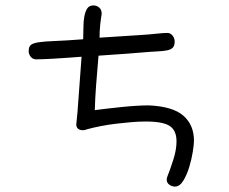

<svg xmlns="http://www.w3.org/2000/svg" viewBox="-20 -562 845 709"><path d="M113.3 -342.8Q101.6 -342.8 93.8 -352.1Q85.9 -361.3 85.9 -373Q85.9 -388.7 93.3 -395.5Q100.6 -402.3 122.1 -405.8Q143.6 -409.2 183.1 -410.6Q222.7 -412.1 287.1 -417Q288.1 -438.5 288.1 -460.9Q288.1 -483.4 291.5 -501.5Q294.9 -519.5 302.2 -530.8Q309.6 -542 325.2 -542Q336.9 -542 346.2 -534.2Q355.5 -526.4 355.5 -510.7Q352.5 -493.2 350.1 -471.2Q347.7 -449.2 347.7 -422.9L498 -432.6Q531.2 -434.6 557.1 -437.5Q583 -440.4 597.7 -440.4Q609.4 -440.4 617.2 -430.7Q625 -420.9 625 -408.2Q625 -393.6 618.2 -386.2Q611.3 -378.9 596.7 -376Q582 -373 559.6 -372.1Q537.1 -371.1 504.9 -368.2Q469.7 -365.2 427.7 -362.3Q385.7 -359.4 343.8 -356.4Q338.9 -300.8 335 -249Q331.1 -197.3 330.1 -155.3Q350.6 -158.2 377 -161.1Q403.3 -164.1 431.2 -167Q459 -169.9 484.4 -171.4Q509.8 -172.9 529.3 -172.9Q618.2 -168.9 657.2 -134.8Q696.3 -100.6 696.3 -42Q696.3 -29.3 691.9 -1.5Q687.5 26.4 678.7 55.2Q669.9 84 656.7 105.5Q643.6 127 626 127Q615.2 127 605.5 120.1Q595.7 113.3 595.7 101.6Q595.7 94.7 597.7 90.8Q609.4 61.5 620.6 25.9Q631.8 -9.8 631.8 -40Q631.8 -80.1 606.9 -96.7Q582 -113.3 517.6 -113.3Q492.2 -113.3 463.9 -110.8Q435.5 -108.4 407.2 -105Q378.9 -101.6 351.6 -96.2Q324.2 -90.8 302.7 -85Q297.9 -83 293.9 -82Q290 -81.1 286.1 -81.1Q275.4 -81.1 268.6 -86.4Q261.7 -91.8 261.7 -102.5Q263.7 -121.1 266.1 -147.9Q268.6 -174.8 270.5 -207L281.2 -352.5Q219.7 -347.7 175.3 -345.2Q130.9 -342.8 113.3 -342.8Z"/></svg>

Font: Hi Melody
Style: Regular
Weight: 400
Designer: YoonDesign Inc.
Foundry: YoonDesign Inc.
Version: Version 3.00